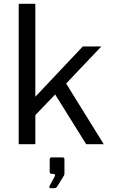

<svg xmlns="http://www.w3.org/2000/svg" viewBox="-20 -763 604 1016"><path d="M529 0 330 -321 516 -517H418L167 -251V-743H79V0H167V-154L272 -263L436 0ZM248 233H262C273 233 277 232 282 225L319 165C319 164 321 160 321 157V80C321 73 318 70 311 70H252C247 70 243 73 243 81V144C243 154 246 157 255 157H263C270 157 274 164 269 172L242 221C239 227 242 233 248 233Z"/></svg>

Font: United Sans
Style: Regular
Weight: 400
Designer: Pablo Impallari, Rodrigo Fuenzalida (Modified by Dan O. Williams)
Version: Version 1.000;PS 001.000;hotconv 1.0.88;makeotf.lib2.5.64775